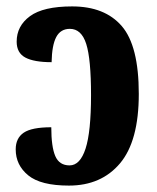

<svg xmlns="http://www.w3.org/2000/svg" viewBox="-20 -569 489 599"><path d="M29 -103Q29 -138 54 -155Q79 -172 140 -172Q140 -111 152.5 -82Q165 -53 197 -53Q230 -53 247 -105.5Q264 -158 264 -272Q264 -385 249 -432Q234 -479 198 -479Q169 -479 155.5 -453.5Q142 -428 141 -375Q86 -375 59 -389.5Q32 -404 32 -439Q32 -488 73.5 -518.5Q115 -549 205 -549Q307 -549 360 -487.5Q413 -426 413 -276Q413 -129 354.5 -59.5Q296 10 195 10Q107 10 68 -22Q29 -54 29 -103Z"/></svg>

Font: Noto Serif CondExtraBold
Style: Regular
Weight: 800
Width: 3
Designer: Monotype Design Team
Foundry: Monotype Imaging Inc.
Version: Version 1.001